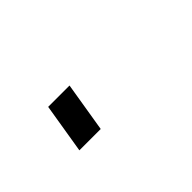

<svg xmlns="http://www.w3.org/2000/svg" viewBox="-5 -105 509 509"><g transform="rotate(-45 250.0 150.0)"><path d="M117 220 140 80H220L197 220Z"/></g></svg>

Font: Iosevka Term Curly Md Obl
Style: Regular
Weight: 500
Italic angle: -9°
Designer: Belleve Invis
Foundry: Belleve Invis
Version: Version 32.3.0